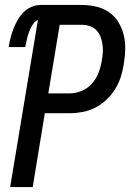

<svg xmlns="http://www.w3.org/2000/svg" viewBox="-20 -755 540 775"><path d="M21 0 133 -674Q123 -671 116.5 -662Q110 -653 105 -643.5Q100 -634 96.5 -624Q93 -614 90.5 -604.5Q88 -595 86 -585Q84 -575 82 -565H15Q18 -583 22.5 -601.5Q27 -620 34 -638Q41 -656 50.5 -673Q60 -690 74 -704.5Q88 -719 106.5 -727Q125 -735 143 -735H309Q339 -735 367.5 -728.5Q396 -722 419 -706.5Q442 -691 457 -667Q472 -643 479 -615.5Q486 -588 485.5 -558Q485 -528 480 -498Q476 -472 468 -446Q460 -420 445.5 -396.5Q431 -373 410 -353Q389 -333 364.5 -320.5Q340 -308 313.5 -303Q287 -298 261 -298H161L112 0ZM175 -378H261Q285 -378 309.5 -388Q334 -398 351.5 -418Q369 -438 378 -462Q387 -486 391 -511Q394 -528 395 -544.5Q396 -561 393.5 -577.5Q391 -594 385 -608.5Q379 -623 368 -634Q357 -645 341.5 -650Q326 -655 309 -655H221Z"/></svg>

Font: Iosevka SS04 Medium Oblique
Style: Regular
Weight: 500
Italic angle: -9°
Monospace: yes
Designer: Belleve Invis
Foundry: Belleve Invis
Version: Version 19.0.0; ttfautohint (v1.8.4)